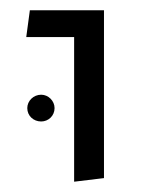

<svg xmlns="http://www.w3.org/2000/svg" viewBox="-20 -582 308 373"><path d="M124 -229 182 -236V-562H38L31 -510H124ZM60 -346C74 -346 86 -357 86 -372C86 -386 74 -398 60 -398C45 -398 33 -386 33 -372C33 -357 45 -346 60 -346Z"/></svg>

Font: FiraGO Light
Style: Regular
Weight: 300
Designer: bBox Type
Foundry: bBox Type GmbH
Version: Version 1.001;PS 001.001;hotconv 1.0.88;makeotf.lib2.5.64775